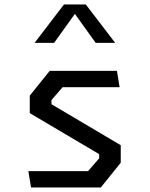

<svg xmlns="http://www.w3.org/2000/svg" viewBox="-20 -826 660 846"><path d="M105 -72H368L417 -128.5V-146.8L111.2 -327.5V-404.7L199 -513.7H495.3L507 -441.7H255.8L206.8 -385.2V-366.8L512 -186.2V-109L424.2 0H116.7ZM261.8 -806.2H358.2L487.5 -637.2H401.5L295 -785.8H325L218.5 -637.2H132.5Z"/></svg>

Font: Monaspace Krypton Var ExLight
Style: Regular
Weight: 200
Designer: Riley Cran and the Lettermatic Team
Version: Version 1.200 (Monaspace Krypton Var)